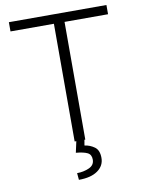

<svg xmlns="http://www.w3.org/2000/svg" viewBox="-99 -779 795 1059"><g transform="rotate(-10 298.5 -249.5)"><path d="M572.3 -710.9V-659.2H328.6V0H269V-659.2H25.9V-710.9ZM278.3 0H323.7L318.4 31.2Q348.6 35.2 373.8 53.2Q398.9 71.3 398.9 114.7Q398.9 158.7 361.3 185.5Q323.7 212.4 255.4 212.4L252 174.3Q288.1 174.3 319.1 160.6Q350.1 147 350.1 115.7Q350.1 87.4 329.1 76.9Q308.1 66.4 264.6 62.5Z"/></g></svg>

Font: Vazirmatn RD ExtraLight
Style: Regular
Weight: 200
Designer: Saber Rastikerdar
Foundry: Saber Rastikerdar
Version: Version 32.102